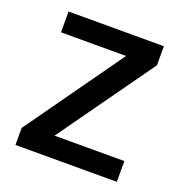

<svg xmlns="http://www.w3.org/2000/svg" viewBox="-103 -630 683 721"><g transform="rotate(20 238.0 -269.5)"><path d="M440 0H35V-68L311 -456H51V-539H432V-463L161 -83H440Z"/></g></svg>

Font: Noto Sans Kawi Medium
Style: Regular
Weight: 500
Designer: Fadhl Haqq
Version: Version 1.000